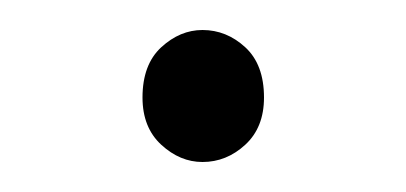

<svg xmlns="http://www.w3.org/2000/svg" viewBox="-20 -95 271 128"><path d="M115 13Q100 13 87.5 1.5Q75 -10 75 -30Q75 -52 87.5 -63.5Q100 -75 115 -75Q131 -75 143.5 -63.5Q156 -52 156 -30Q156 -10 143.5 1.5Q131 13 115 13Z"/></svg>

Font: Noto Sans KR Thin Thin
Style: Regular
Weight: 250
Version: Version 2.004-H2;hotconv 1.0.118;makeotfexe 2.5.65603